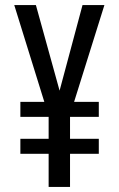

<svg xmlns="http://www.w3.org/2000/svg" viewBox="-20 -734 469 754"><path d="M214 -378 304 -714H390L271 -334H368V-275H255V-189H368V-130H255V0H171V-130H60V-189H171V-275H60V-334H154L36 -714H121Z"/></svg>

Font: Noto Sans Thai ExtraCondensed
Style: Regular
Weight: 400
Width: 2
Designer: Monotype Design Team
Foundry: Monotype Imaging Inc.
Version: Version 2.002